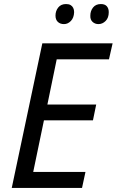

<svg xmlns="http://www.w3.org/2000/svg" viewBox="-20 -928 576 948"><path d="M38 0 189 -714H536L518 -635H260L214 -412H455L439 -334H197L144 -79H402L385 0ZM466 -809Q449 -809 437 -820Q425 -831 426 -851Q426 -874 439.5 -891Q453 -908 478 -908Q498 -908 507.5 -897Q517 -886 517 -868Q517 -840 501.5 -824.5Q486 -809 466 -809ZM296 -809Q277 -809 265.5 -820Q254 -831 254 -851Q254 -874 267.5 -891Q281 -908 306 -908Q320 -908 328.5 -903Q337 -898 341.5 -889Q346 -880 346 -868Q345 -840 330 -824.5Q315 -809 296 -809Z"/></svg>

Font: Noto Sans Display
Style: Italic
Weight: 400
Italic angle: -12°
Designer: Monotype Design Team
Foundry: Monotype Imaging Inc.
Version: Version 2.003